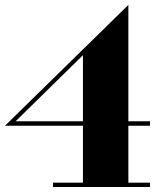

<svg xmlns="http://www.w3.org/2000/svg" viewBox="-30 -746 662 776"><path d="M184.1 -7.8H305.2V-237.8H-9.8L488.8 -726.1V-255.9H576.2V-237.8H488.8V-7.8H576.2V9.8H184.1ZM305.2 -522.9Q237.3 -457 170.4 -390.6Q103.5 -324.2 33.2 -255.9H305.2Z"/></svg>

Font: Purple Purse
Style: Regular
Weight: 400
Designer: Astigmatic (AOETI)
Foundry: Astigmatic (AOETI)
Version: Version 1.000